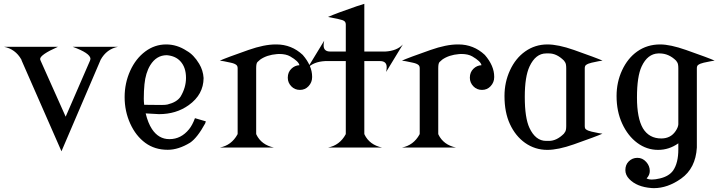

<svg xmlns="http://www.w3.org/2000/svg" viewBox="-40 -770 3769 1002"><path d="M-19.5 -525.9H262.7Q169.4 -484.4 169.4 -461.9Q169.4 -460 170.4 -458L171.9 -453.6L302.7 -161.1L429.7 -453.6L431.2 -458.5Q432.1 -460.9 432.1 -463.9Q429.7 -493.2 338.9 -525.9H576.2Q516.1 -514.2 484.9 -457.5L483.4 -453.6L280.8 19.5L73.2 -453.6L72.8 -455.1L71.3 -459.5Q40 -514.2 -19.5 -525.9Z M610.4 -263.2Q610.4 -336.4 639.6 -400.9Q668.5 -464.4 718.3 -501.5Q767.6 -538.1 827.1 -538.1Q883.8 -538.1 934.1 -504.9Q970.7 -484.9 999.5 -437Q1020 -402.8 1022.5 -362.8Q1022 -276.4 944.8 -221.2Q879.4 -174.3 790 -174.3Q789.1 -174.3 720.2 -178.2Q732.4 -127.9 752.9 -96.7Q787.6 -43.9 843.8 -43.9H844.7Q904.8 -43.9 946.8 -95.7Q963.9 -116.7 977.5 -153.3L1034.2 -136.7Q1032.2 -128.9 1030.8 -126Q989.7 -50.8 952.1 -25.4Q891.1 11.7 835.9 11.7H834.5Q767.6 11.7 718.3 -24.4Q668.9 -60.5 639.6 -125Q610.4 -189.5 610.4 -263.2ZM930.7 -363.3Q930.7 -418.5 901.4 -450.2Q876 -478 831.1 -481.9H830.1Q776.4 -481.9 744.1 -429.7Q719.7 -389.6 713.9 -330.1Q710.4 -295.4 710.4 -254.9Q710.4 -241.2 712.4 -223.1Q756.8 -222.2 801.3 -222.2Q824.2 -222.2 834 -224.6Q883.3 -236.8 902.3 -265.6Q930.7 -313 930.7 -363.3Z M1107.4 0Q1168 -11.7 1199.2 -68.4L1200.2 -72.3V-413.6Q1200.2 -425.3 1193.8 -430.7Q1185.1 -438.5 1164.1 -442.9Q1120.1 -452.6 1107.4 -453.6Q1141.1 -468.8 1256.8 -509.3Q1338.9 -538.1 1398.4 -538.1Q1400.4 -538.1 1402.3 -538.1Q1481.4 -538.1 1540 -483.4Q1588.9 -426.8 1588.9 -369.6Q1588.9 -368.2 1588.9 -367.2Q1588.9 -340.3 1570.3 -320.3Q1552.2 -300.8 1525.4 -300.8Q1498.5 -300.8 1480.5 -319.3Q1461.9 -338.4 1461.9 -363.8Q1461.9 -364.7 1461.9 -365.2Q1461.9 -393.1 1480.5 -411.1Q1498.5 -428.7 1522.5 -429.7Q1519 -449.7 1474.6 -475.6Q1452.6 -488.3 1417.5 -488.3Q1411.6 -488.3 1405.8 -487.8Q1352.5 -483.4 1317.9 -459Q1315.4 -457.5 1303.7 -446.3Q1296.9 -439.9 1296.9 -413.6V-72.3L1297.9 -67.9Q1324.2 -13.7 1389.6 0Z M1564.5 -414.1 1651.9 -557.6Q1648.9 -545.4 1648.9 -532.7Q1648.9 -501 1683.6 -501Q1684.6 -501 1686 -501H1688H1764.6V-641.6Q1764.6 -652.8 1758.3 -658.7Q1751 -665.5 1726.6 -670.4Q1699.2 -675.8 1671.9 -681.6Q1716.3 -701.2 1821.3 -737.3Q1839.8 -743.7 1861.3 -750V-501H1966.3H1970.2Q2031.7 -504.4 2062.5 -538.1L1975.1 -394.5Q1978 -406.7 1978 -419.4Q1978 -451.2 1943.4 -451.2Q1942.4 -451.2 1940.9 -451.2H1939H1861.3V-72.3L1862.3 -67.9Q1888.7 -13.7 1954.1 0H1671.9Q1732.4 -11.7 1763.7 -68.4L1764.6 -72.3V-451.2H1660.6H1656.7Q1595.2 -447.8 1564.5 -414.1Z M2057.6 0Q2118.2 -11.7 2149.4 -68.4L2150.4 -72.3V-413.6Q2150.4 -425.3 2144 -430.7Q2135.3 -438.5 2114.3 -442.9Q2070.3 -452.6 2057.6 -453.6Q2091.3 -468.8 2207 -509.3Q2289.1 -538.1 2348.6 -538.1Q2350.6 -538.1 2352.5 -538.1Q2431.6 -538.1 2490.2 -483.4Q2539.1 -426.8 2539.1 -369.6Q2539.1 -368.2 2539.1 -367.2Q2539.1 -340.3 2520.5 -320.3Q2502.4 -300.8 2475.6 -300.8Q2448.7 -300.8 2430.7 -319.3Q2412.1 -338.4 2412.1 -363.8Q2412.1 -364.7 2412.1 -365.2Q2412.1 -393.1 2430.7 -411.1Q2448.7 -428.7 2472.7 -429.7Q2469.2 -449.7 2424.8 -475.6Q2402.8 -488.3 2367.7 -488.3Q2361.8 -488.3 2356 -487.8Q2302.7 -483.4 2268.1 -459Q2265.6 -457.5 2253.9 -446.3Q2247.1 -439.9 2247.1 -413.6V-72.3L2248 -67.9Q2274.4 -13.7 2339.8 0Z M2698.7 -264.6Q2698.7 -154.8 2723.1 -102.5Q2754.9 -34.7 2810.1 -34.7Q2817.4 -34.7 2824.7 -34.7Q2865.2 -34.7 2902.8 -72.3L2907.7 -79.6Q2915 -87.4 2915 -112.3V-413.6Q2915 -438.5 2908.2 -446.3L2903.3 -453.6Q2865.7 -491.2 2825.2 -491.2Q2817.9 -491.2 2810.5 -491.2Q2755.4 -491.2 2723.6 -423.3Q2698.7 -370.1 2698.7 -264.6ZM2592.8 -269Q2592.8 -341.3 2621.6 -403.3Q2650.4 -465.8 2700.7 -501.5Q2752.4 -538.1 2816.9 -538.1Q2873 -538.1 2955.1 -509.3Q3072.8 -467.8 3104.5 -453.6Q3093.8 -453.1 3047.9 -442.9Q3028.3 -438.5 3018.1 -430.7Q3011.7 -425.8 3011.7 -413.6V-112.3Q3011.7 -99.6 3017.6 -95.2Q3027.8 -87.4 3047.4 -83Q3093.3 -72.8 3104 -72.3Q3072.3 -58.1 2954.6 -16.6Q2872.6 12.2 2816.4 12.2Q2752 12.2 2700.2 -24.4Q2649.9 -60.1 2621.1 -122.6Q2592.8 -183.6 2592.8 -269Z M3177.7 -269Q3177.7 -341.3 3206.5 -403.3Q3235.8 -466.3 3285.6 -501.5Q3337.4 -538.1 3405.3 -538.1Q3458 -538.1 3540 -509.3Q3661.1 -466.8 3689.5 -453.6Q3678.2 -452.6 3632.8 -442.9Q3613.3 -438.5 3603 -430.7Q3596.7 -425.8 3596.7 -413.6V0Q3590.3 108.4 3514.6 162.1Q3444.3 211.9 3372.1 211.9Q3366.2 211.9 3360.4 211.4Q3283.2 205.6 3243.7 164.1Q3223.6 143.1 3223.6 117.7Q3223.6 89.8 3241.2 72.3Q3259.8 53.7 3286.6 53.7Q3313 53.7 3332 74.7Q3351.1 95.7 3351.1 122.1Q3351.1 143.6 3334.5 161.1Q3344.7 167 3362.3 167Q3379.9 167 3404.3 161.1Q3451.2 149.9 3472.7 120.1Q3500 80.6 3500 9.8Q3500 5.4 3500 0V-22Q3451.7 12.2 3394.5 12.2Q3335 12.2 3285.6 -24.4Q3236.8 -60.5 3207 -125Q3177.7 -188.5 3177.7 -269ZM3284.2 -261.2Q3284.2 -153.3 3315.4 -100.1Q3347.7 -47.4 3411.1 -47.4Q3460 -47.4 3485.8 -85.9Q3499 -105.5 3500 -121.1V-125.5V-413.6Q3500 -438.5 3493.2 -446.3L3488.3 -453.6Q3450.2 -491.2 3401.9 -491.2Q3398.4 -491.2 3395.5 -491.2Q3339.4 -489.3 3308.6 -423.3Q3284.2 -371.1 3284.2 -261.2Z"/></svg>

Font: Modern Antiqua
Style: Regular
Weight: 500
Version: Version 1.0